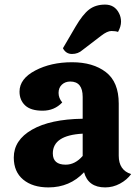

<svg xmlns="http://www.w3.org/2000/svg" viewBox="-20 -805 609 836"><path d="M254 -595 309 -689Q340 -742 368 -763.5Q396 -785 437.5 -785Q479 -785 498 -748Q507 -731 507 -710.5Q507 -690 494 -666Q483 -670 465 -670Q447 -670 420 -649L339 -587Q320 -570 293.5 -570Q267 -570 254 -595ZM210 -137Q210 -88 266 -88Q307 -88 340 -126V-223Q210 -216 210 -137ZM497 -354V-127Q497 -64 551 -47Q533 -22 502.5 -5.5Q472 11 438 11Q364 11 346 -55Q284 11 191 11Q122 11 81 -23Q40 -57 40 -119Q40 -195 119.5 -240.5Q199 -286 340 -288V-383Q340 -450 286 -450Q264 -450 249.5 -436.5Q235 -423 235 -400.5Q235 -378 251 -359Q217 -323 165.5 -323Q114 -323 89.5 -346Q65 -369 65 -406Q65 -462 133.5 -498Q202 -534 293.5 -534Q385 -534 441 -491Q497 -448 497 -354Z"/></svg>

Font: Laila
Style: Bold
Weight: 700
Designer: Hitesh Malaviya
Foundry: Indian Type Foundry
Version: Version 1.302;PS 1.0;hotconv 1.0.78;makeotf.lib2.5.61930; tt